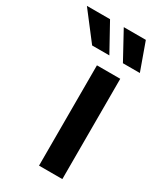

<svg xmlns="http://www.w3.org/2000/svg" viewBox="-307 -835 762 905"><g transform="rotate(30 73.5 -382.5)"><path d="M67.4 0V-545.9H194.3V0ZM1 -615.7 -113.8 -765.1H12.2L94.7 -615.7ZM168.5 -615.7 86.9 -765.1H207L260.7 -615.7Z"/></g></svg>

Font: Inter SemiBold
Style: Regular
Weight: 600
Designer: Rasmus Andersson
Foundry: rsms
Version: Version 4.001;git-9221beed3